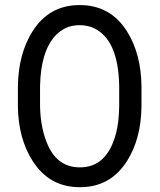

<svg xmlns="http://www.w3.org/2000/svg" viewBox="-20 -741 640 770"><path d="M299.8 -640.1Q268.6 -640.1 244.1 -628.9Q220.2 -617.2 202.6 -598.6Q143.6 -535.2 140.6 -396.5V-314.5Q142.6 -221.7 173.8 -154.8Q213.9 -69.8 300.3 -69.8Q409.2 -69.3 445.3 -206.1Q457 -251 458 -314.5V-396.5Q454.6 -583 355 -628.9Q331.1 -639.6 299.8 -640.1ZM110.8 -95.7Q53.2 -186 51.8 -314.5V-395.5Q53.7 -525.4 110.4 -615.2Q176.8 -720.7 299.8 -720.7Q422.9 -720.7 489.3 -615.2Q545.9 -524.9 547.4 -395.5V-314.5Q545.9 -184.1 489.3 -95.2Q422.9 9.8 300.3 9.8Q177.7 9.8 110.8 -95.7Z"/></svg>

Font: RobotoMono-Regular
Style: Regular
Weight: 400
Designer: Google
Version: Version 2.000985; 2015; ttfautohint (v1.3)